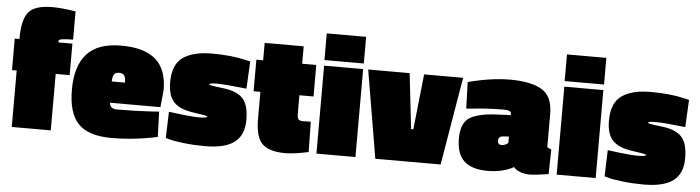

<svg xmlns="http://www.w3.org/2000/svg" viewBox="-45 -894 4005 1098"><g transform="rotate(5 1957.0 -345.0)"><path d="M269 -324V0H45V-324H18V-505H45V-509Q45 -617 81 -660Q117 -703 217 -703Q266 -703 332 -693L351 -690V-528Q269 -528 269 -515V-505H349V-324Z M593 -187Q594 -152 638 -152Q738 -152 838 -158L877 -161L882 -16Q749 13 617.5 13Q486 13 427.5 -47.5Q369 -108 369 -243.5Q369 -379 432 -448.5Q495 -518 628.5 -518Q762 -518 827 -461Q892 -404 892 -286L882 -187ZM668 -309Q668 -338 659.5 -350Q651 -362 630 -362Q609 -362 601 -350Q593 -338 592 -309Z M1363 -335Q1239 -349 1194 -349Q1149 -349 1149 -341Q1149 -335 1227.5 -326.5Q1306 -318 1342 -281.5Q1378 -245 1378 -157Q1378 -69 1323.5 -28Q1269 13 1156 13Q1093 13 1036 6.5Q979 0 954 -7L928 -14L933 -165Q1057 -148 1105.5 -148Q1154 -148 1154 -157Q1154 -162 1075 -172.5Q996 -183 960.5 -219.5Q925 -256 925 -334Q925 -436 983.5 -477Q1042 -518 1149 -518Q1263 -518 1344 -498L1371 -492Z M1668 -324V-220Q1668 -195 1674.5 -186.5Q1681 -178 1701 -178L1746 -179L1749 -5Q1663 13 1617 13Q1524 13 1484 -25.5Q1444 -64 1444 -168V-324H1405V-505H1444V-605H1668V-505H1749V-324Z M1794 0V-505H2018V0ZM1793 -537V-690H2019V-537Z M2047 -505H2285L2321 -187H2334L2368 -505H2592L2507 0H2132Z M3106 -342V-152Q3115 -145 3130 -141L3127 1Q3049 13 3020 13Q2991 13 2967 4.5Q2943 -4 2935 -13L2927 -22Q2865 13 2776.5 13Q2688 13 2643 -27.5Q2598 -68 2598 -158Q2598 -248 2649 -278.5Q2700 -309 2810 -313L2882 -316V-325Q2882 -344 2840 -344Q2749 -344 2658 -334L2625 -331L2620 -483Q2752 -518 2861 -518Q2975 -518 3038 -484Q3106 -448 3106 -342ZM2844 -141Q2863 -141 2882 -156V-193L2848 -191Q2822 -189 2822 -165Q2822 -141 2844 -141Z M3173 0V-505H3397V0ZM3172 -537V-690H3398V-537Z M3882 -335Q3758 -349 3713 -349Q3668 -349 3668 -341Q3668 -335 3746.5 -326.5Q3825 -318 3861 -281.5Q3897 -245 3897 -157Q3897 -69 3842.5 -28Q3788 13 3675 13Q3612 13 3555 6.5Q3498 0 3473 -7L3447 -14L3452 -165Q3576 -148 3624.5 -148Q3673 -148 3673 -157Q3673 -162 3594 -172.5Q3515 -183 3479.5 -219.5Q3444 -256 3444 -334Q3444 -436 3502.5 -477Q3561 -518 3668 -518Q3782 -518 3863 -498L3890 -492Z"/></g></svg>

Font: Titillium Web
Style: Black
Weight: 900
Version: Version 1.001;PS 35.000;hotconv 1.0.70;makeotf.lib2.5.55311